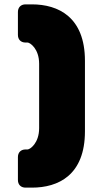

<svg xmlns="http://www.w3.org/2000/svg" viewBox="-20 -817 474 884"><path d="M97.7 46.9H127C248 46.9 371.1 -10.3 371.1 -212.4V-537.1C371.1 -738.8 248 -796.9 127 -796.9H97.7C76.2 -796.9 62.5 -783.2 62.5 -761.7V-656.2C62.5 -634.8 76.2 -621.1 97.7 -621.1H106.9C118.2 -621.1 160.2 -592.8 160.2 -523.4V-227.1C160.2 -157.7 118.2 -128.9 106.9 -128.9H97.7C76.2 -128.9 62.5 -115.2 62.5 -93.8V11.7C62.5 33.2 76.2 46.9 97.7 46.9Z"/></svg>

Font: Gyrotrope Black
Style: Regular
Weight: 900
Designer: David Moles
Version: Version 1.003;Glyphs 3.3.1 (3343)